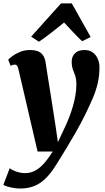

<svg xmlns="http://www.w3.org/2000/svg" viewBox="-49 -861 618 1134"><path d="M60 -452Q56.5 -467.5 51.5 -473.5Q46.5 -479.5 39 -479.5Q32.5 -479.5 26.5 -477.8Q20.5 -476 14 -471.5L-0.5 -508.5Q5 -515 23 -528.8Q41 -542.5 68.2 -554Q95.5 -565.5 127.5 -565.5Q157 -565.5 175.8 -557.8Q194.5 -550 205 -534.5Q215.5 -519 219.5 -497Q226.5 -450 234.2 -402.5Q242 -355 249.5 -307.5Q257 -260 264.2 -212.8Q271.5 -165.5 279 -118L293 -21.5L325.5 -90.5Q343 -126 357 -161.5Q371 -197 381 -231.2Q391 -265.5 396.5 -298Q402 -330.5 402 -360.5Q402 -394 395.2 -413.5Q388.5 -433 381.5 -451Q374.5 -469 374.5 -498Q374.5 -527 393.8 -546.2Q413 -565.5 450.5 -565.5Q480 -565.5 499.5 -550.8Q519 -536 528.8 -512.8Q538.5 -489.5 538.5 -465.5Q538.5 -413.5 528.2 -369.5Q518 -325.5 500 -283.5Q482 -241.5 459 -194Q447 -168.5 429.8 -136.2Q412.5 -104 392.5 -69.2Q372.5 -34.5 352.2 -0.8Q332 33 314 62Q296 91 283 112Q249 167 215.5 197.5Q182 228 146.8 240.2Q111.5 252.5 71 252.5Q42 252.5 11 245.2Q-20 238 -29 230.5L8.5 132Q19 142.5 46.2 152Q73.5 161.5 98.5 161.5Q130 161.5 156.5 148Q183 134.5 208.8 106.5Q234.5 78.5 262 34H173ZM181 -614.5 135 -644.5 311.5 -841H375L486.5 -642.5L436 -617.5Q410 -642 383 -671Q356 -700 329.5 -728Q293 -699 255.8 -669.2Q218.5 -639.5 181 -614.5Z"/></svg>

Font: Merriweather 24pt Black
Style: Italic
Weight: 900
Italic angle: -7.8°
Designer: Eben Sorkin
Foundry: Eben Sorkin
Version: Version 2.101